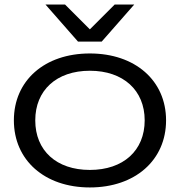

<svg xmlns="http://www.w3.org/2000/svg" viewBox="-20 -811 790 844"><path d="M375 13C574 13 710 -107 710 -282C710 -457 574 -576 375 -576C176 -576 41 -457 41 -282C41 -107 176 13 375 13ZM570 -791H484L375 -682L266 -791H180L323 -628H427ZM375 -64C228 -64 135 -149 135 -282C135 -414 228 -500 375 -500C522 -500 616 -414 616 -282C616 -149 522 -64 375 -64Z"/></svg>

Font: Bounded Light
Style: Regular
Weight: 300
Designer: Vlad Churkin
Version: Version 3.0